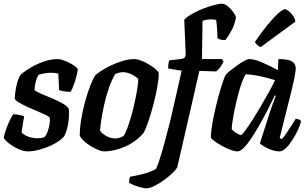

<svg xmlns="http://www.w3.org/2000/svg" viewBox="-28 -820 1662 1040"><path d="M124 0Q99 0 70 -13.5Q41 -27 18.5 -45Q-4 -63 -8 -75Q-2 -102 8 -128Q18 -154 28 -174Q38 -194 44 -201Q55 -201 76 -197.5Q97 -194 103 -190Q100 -176 96 -150.5Q92 -125 89 -102Q102 -88 126 -79.5Q150 -71 177 -71Q185 -71 195 -72.5Q205 -74 212 -77Q222 -86 229.5 -106Q237 -126 240.5 -147.5Q244 -169 241 -183Q238 -188 220 -197Q202 -206 175.5 -217Q149 -228 122.5 -240Q96 -252 76.5 -263.5Q57 -275 52 -285Q52 -297 55 -321Q58 -345 65 -371Q72 -397 83 -414Q91 -422 111 -436.5Q131 -451 159 -465.5Q187 -480 220 -490Q253 -500 287 -500Q297 -500 314.5 -494Q332 -488 350 -478.5Q368 -469 380.5 -459.5Q393 -450 393 -444Q393 -436 387 -411.5Q381 -387 372 -361Q363 -335 353 -322Q340 -322 318 -325.5Q296 -329 292 -333Q291 -355 290 -379Q289 -403 288 -421Q272 -426 250 -426Q229 -426 209 -422Q189 -418 181 -415Q162 -385 159 -332Q169 -323 196.5 -311.5Q224 -300 256 -286.5Q288 -273 313 -258.5Q338 -244 345 -229Q347 -204 344.5 -175.5Q342 -147 335 -121Q328 -95 318 -80Q300 -59 265 -40.5Q230 -22 191.5 -11Q153 0 124 0Z M536 0Q522 0 495 -12Q468 -24 442 -43.5Q416 -63 404 -84Q404 -128 412.5 -177.5Q421 -227 434 -273.5Q447 -320 461 -355.5Q475 -391 485 -408Q494 -419 517.5 -434.5Q541 -450 572 -465Q603 -480 636.5 -490Q670 -500 701 -500Q715 -500 736 -492Q757 -484 778 -471.5Q799 -459 814 -446.5Q829 -434 832 -425Q832 -394 824 -349Q816 -304 803.5 -256Q791 -208 777 -166.5Q763 -125 751 -102Q711 -53 650.5 -26.5Q590 0 536 0ZM597 -70Q606 -70 617.5 -73.5Q629 -77 641 -83Q651 -97 662 -126.5Q673 -156 683.5 -193.5Q694 -231 702.5 -270Q711 -309 716 -341.5Q721 -374 721 -393Q704 -408 681.5 -418.5Q659 -429 638 -429Q619 -429 596 -419Q576 -385 561 -341Q546 -297 536 -252Q526 -207 520.5 -169.5Q515 -132 514 -112Q523 -97 547.5 -83.5Q572 -70 597 -70Z M764 200Q755 200 735 195Q715 190 696 182.5Q677 175 671 168Q671 160 673 149.5Q675 139 678 137Q710 132 750 121.5Q790 111 817 95Q826 77 839.5 34.5Q853 -8 867.5 -63Q882 -118 896 -173Q912 -242 926.5 -306.5Q941 -371 956 -437L883 -449Q883 -464 884.5 -475.5Q886 -487 889 -493L956 -501Q967 -503 971.5 -507.5Q976 -512 978 -524L970 -713Q986 -730 1014.5 -746Q1043 -762 1074.5 -774Q1106 -786 1133 -793Q1160 -800 1173 -800Q1190 -800 1207.5 -785Q1225 -770 1237 -752.5Q1249 -735 1250 -726Q1244 -688 1226.5 -655.5Q1209 -623 1192 -603Q1174 -603 1163.5 -606.5Q1153 -610 1150 -614Q1150 -621 1149 -640.5Q1148 -660 1146.5 -680.5Q1145 -701 1143 -712Q1131 -715 1116 -715Q1092 -715 1069 -707L1066 -500H1174L1183 -487Q1176 -471 1164 -455Q1152 -439 1143 -433L1052 -436L932 87Q926 98 906.5 117Q887 136 861 155Q835 174 809 187Q783 200 764 200Z M1259 0Q1243 0 1219.5 -9Q1196 -18 1172.5 -31Q1149 -44 1132.5 -56.5Q1116 -69 1114 -75Q1115 -112 1123 -156Q1131 -200 1141.5 -243.5Q1152 -287 1163 -324.5Q1174 -362 1182.5 -386Q1191 -410 1194 -414Q1199 -421 1216 -435Q1233 -449 1254 -464Q1275 -479 1294 -489.5Q1313 -500 1322 -500Q1350 -500 1392.5 -481.5Q1435 -463 1477 -440L1480 -500Q1532 -500 1553 -487.5Q1574 -475 1574 -449Q1574 -423 1550 -324.5Q1526 -226 1487 -73L1498 -66Q1508 -76 1522 -96Q1536 -116 1550 -138.5Q1564 -161 1574 -177Q1583 -177 1592 -172.5Q1601 -168 1603 -163Q1598 -142 1585 -114.5Q1572 -87 1555 -60.5Q1538 -34 1520 -17Q1502 0 1486 0Q1465 0 1441.5 -8.5Q1418 -17 1400.5 -27.5Q1383 -38 1380 -45L1432 -206Q1441 -235 1451 -262Q1461 -289 1466 -301L1461 -304Q1445 -270 1424 -229Q1403 -188 1380 -147.5Q1357 -107 1335 -73.5Q1313 -40 1293 -20Q1273 0 1259 0ZM1277 -89Q1282 -88 1299.5 -111.5Q1317 -135 1340.5 -172Q1364 -209 1388 -250Q1412 -291 1432 -327.5Q1452 -364 1462 -386Q1367 -415 1304 -418Q1294 -406 1283 -376Q1272 -346 1262 -308Q1252 -270 1244 -231.5Q1236 -193 1231.5 -163Q1227 -133 1227 -121Q1236 -109 1252.5 -99Q1269 -89 1277 -89ZM1384 -565Q1374 -568 1364.5 -577Q1355 -586 1353 -593Q1388 -645 1421 -685Q1454 -725 1479 -747.5Q1504 -770 1515 -770Q1523 -770 1536 -760Q1549 -750 1559.5 -734.5Q1570 -719 1572 -703Z"/></svg>

Font: Texturina 72pt 72pt Regular
Style: Bold Italic
Weight: 700
Italic angle: -11°
Designer: Guillermo Torres Carreño
Foundry: Omnibus-Type
Version: Version 1.002; ttfautohint (v1.8.3)